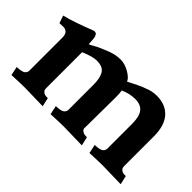

<svg xmlns="http://www.w3.org/2000/svg" viewBox="-66 -718 982 982"><g transform="rotate(45 425.0 -226.5)"><path d="M485 -391Q494 -396 514 -406Q534 -416 547 -422Q559 -428 577 -434Q609 -448 644 -448Q708 -448 744 -408Q780 -368 780 -289V-76Q780 -68 782 -62Q784 -56 793 -50Q803 -44 822 -45L833 3Q728 0 701 0Q674 0 607 3L597 -45Q631 -46 643 -54Q655 -62 656 -76V-256Q656 -310 637 -334Q618 -358 578 -358Q538 -358 498 -340Q501 -322 501 -289L499 -76Q498 -68 500 -62Q502 -56 512 -50Q522 -44 541 -45L552 3Q447 0 420 0Q393 0 326 3L316 -45Q350 -46 362 -54Q374 -62 375 -76V-256Q375 -329 344 -348Q328 -358 299 -358Q270 -358 216 -335V-76Q216 -68 218 -62Q220 -56 229 -50Q239 -44 258 -45L269 3Q164 0 137 0Q110 0 43 3L33 -45Q67 -46 79 -54Q91 -62 92 -76V-316Q92 -340 81 -350Q70 -360 54 -359Q38 -359 29 -358L15 -399Q77 -414 183 -456Q196 -456 200 -450Q204 -444 205 -441Q207 -437 208 -430Q209 -423 209 -418Q209 -413 210 -403Q211 -393 211 -388Q214 -388 228 -396Q242 -404 252 -409Q262 -414 281 -422Q299 -430 313 -435Q349 -448 382 -448Q414 -448 446 -429Q478 -410 485 -391Z"/></g></svg>

Font: Lusitana
Style: Bold
Weight: 700
Designer: Ana Paula Megda
Foundry: Ana Paula Megda
Version: Version 1.001; ttfautohint (v1.4.1)